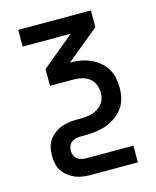

<svg xmlns="http://www.w3.org/2000/svg" viewBox="-111 -597 722 888"><g transform="rotate(-15 250.0 -152.5)"><path d="M438 215H212Q193 215 174.5 212.5Q156 210 138.5 202.5Q121 195 106 183.5Q91 172 80.5 156Q70 140 66 121Q62 102 62 83Q62 64 66 45.5Q70 27 80.5 11Q91 -5 106 -17Q121 -29 138.5 -36Q156 -43 174.5 -46Q193 -49 212 -49H231Q246 -49 260.5 -50.5Q275 -52 289 -56Q303 -60 315.5 -67.5Q328 -75 337.5 -86Q347 -97 351.5 -111.5Q356 -126 356 -140Q356 -160 348.5 -179Q341 -198 325 -210.5Q309 -223 289.5 -227.5Q270 -232 250 -232H137V-312L292 -440H62V-520H410V-440L254 -312Q279 -312 303 -308Q327 -304 349.5 -294.5Q372 -285 391 -269.5Q410 -254 423 -233.5Q436 -213 441 -189Q446 -165 446 -140Q446 -114 439.5 -88.5Q433 -63 417.5 -42.5Q402 -22 380 -7Q358 8 333.5 16.5Q309 25 283 28Q257 31 231 31H212Q201 31 190 33.5Q179 36 170 43Q161 50 156.5 61Q152 72 152 83Q152 94 156.5 105Q161 116 170 123Q179 130 190 132.5Q201 135 212 135H438Z"/></g></svg>

Font: Iosevka Bendy Medium
Style: Regular
Weight: 500
Monospace: yes
Designer: Belleve Invis
Foundry: Belleve Invis
Version: Version 30.1.2